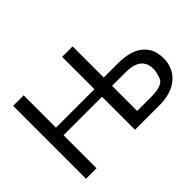

<svg xmlns="http://www.w3.org/2000/svg" viewBox="-122 -1026 1336 1336"><g transform="rotate(-45 546.0 -358.5)"><path d="M962.4 -207Q962.4 -328.6 811 -329.1H674.8V-82H810.5Q926.3 -82 944.3 -130.4Q962.4 -178.7 962.4 -207ZM674.8 -411.1H811Q938 -411.1 1001.2 -358.4Q1064.5 -305.7 1064.5 -210.9Q1064.5 -116.7 997.6 -58.3Q930.7 0 810.5 0H571.3V-324.7H192.9V0H89.4V-717.3H192.9V-399.4H571.3V-717.3H674.8Z"/></g></svg>

Font: Lato-Medium
Style: Regular
Weight: 500
Designer: Lukasz Dziedzic
Foundry: tyPoland Lukasz Dziedzic
Version: Version 2.006; 2014-01-15